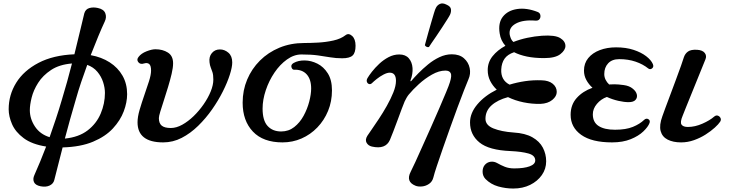

<svg xmlns="http://www.w3.org/2000/svg" viewBox="-20 -809 4206 1107"><path d="M214 265Q184 259 176 241Q168 223 178 201Q212 125 246 36Q164 23 116.5 -12.5Q69 -48 49.5 -93Q30 -138 30 -179Q30 -262 73.5 -332Q117 -402 202 -446.5Q287 -491 409 -496Q430 -581 445.5 -646.5Q461 -712 466 -732Q473 -756 495 -762.5Q517 -769 544 -763Q578 -756 587 -733Q596 -710 584 -685Q568 -651 547 -600.5Q526 -550 503 -491Q565 -480 612.5 -449.5Q660 -419 686.5 -372.5Q713 -326 713 -266Q713 -219 693.5 -167Q674 -115 631 -68.5Q588 -22 516.5 8Q445 38 341 41Q326 100 313.5 148.5Q301 197 293 229Q288 250 266.5 260.5Q245 271 214 265ZM266 -18Q284 -69 302 -123Q320 -177 337 -235Q352 -285 367 -338Q382 -391 395 -443Q322 -437 274.5 -405.5Q227 -374 200 -331.5Q173 -289 162.5 -246.5Q152 -204 152 -174Q152 -124 181.5 -79.5Q211 -35 266 -18ZM354 -10Q434 -18 485 -57Q536 -96 560.5 -154Q585 -212 585 -273Q585 -303 574.5 -335.5Q564 -368 541.5 -395Q519 -422 483 -435Q465 -386 448 -335.5Q431 -285 417 -235Q400 -178 384 -120.5Q368 -63 354 -10Z M921 12Q773 12 773 -104Q773 -135 785 -176Q797 -217 812 -260Q827 -303 839 -340.5Q851 -378 851 -402Q851 -431 840 -440Q829 -449 810 -443Q789 -436 777.5 -450.5Q766 -465 779 -481Q794 -501 824.5 -513Q855 -525 876 -525Q918 -525 948 -506Q978 -487 978 -444Q978 -419 969.5 -383Q961 -347 949 -307.5Q937 -268 925 -231Q913 -194 904.5 -166.5Q896 -139 896 -128Q896 -98 912.5 -84.5Q929 -71 965 -71Q997 -71 1031 -90Q1065 -109 1096.5 -139.5Q1128 -170 1154 -207.5Q1180 -245 1195 -282Q1210 -319 1210 -350Q1210 -377 1205 -392.5Q1200 -408 1195 -420Q1190 -432 1188 -450Q1184 -482 1201.5 -503Q1219 -524 1248 -524Q1275 -524 1297 -505Q1319 -486 1319 -449Q1319 -422 1305 -378Q1291 -334 1265 -282Q1239 -230 1203 -178.5Q1167 -127 1122.5 -83.5Q1078 -40 1027.5 -14Q977 12 921 12Z M1609 12Q1497 12 1438 -50.5Q1379 -113 1379 -217Q1379 -288 1405 -350Q1431 -412 1478.5 -459.5Q1526 -507 1591 -534Q1656 -561 1734 -561Q1770 -561 1815 -563.5Q1860 -566 1902.5 -575.5Q1945 -585 1972 -606Q1990 -620 2010 -602Q2030 -584 2030 -545Q2030 -505 2013 -489Q1996 -473 1953 -473Q1917 -473 1884.5 -478.5Q1852 -484 1813 -489.5Q1774 -495 1718 -495Q1675 -495 1634.5 -466Q1594 -437 1562.5 -390.5Q1531 -344 1512.5 -289Q1494 -234 1494 -183Q1494 -114 1523 -82.5Q1552 -51 1601 -51Q1644 -51 1676.5 -76.5Q1709 -102 1730.5 -141.5Q1752 -181 1763 -223.5Q1774 -266 1774 -299Q1774 -352 1748 -380.5Q1722 -409 1675 -407Q1665 -407 1660.5 -421.5Q1656 -436 1673 -446Q1700 -461 1737 -460.5Q1774 -460 1810 -442Q1846 -424 1870 -386Q1894 -348 1894 -288Q1894 -224 1871.5 -169.5Q1849 -115 1809.5 -74Q1770 -33 1718.5 -10.5Q1667 12 1609 12Z M2376 262Q2318 239 2348 181Q2357 164 2375 124.5Q2393 85 2416.5 32.5Q2440 -20 2465.5 -77Q2491 -134 2513.5 -186.5Q2536 -239 2552.5 -278.5Q2569 -318 2574 -335Q2586 -373 2578.5 -387.5Q2571 -402 2548 -402Q2511 -402 2470.5 -379Q2430 -356 2395 -324Q2360 -292 2337 -264Q2331 -257 2324 -245Q2317 -233 2313 -224Q2307 -211 2296.5 -182Q2286 -153 2273 -118.5Q2260 -84 2248 -52Q2236 -20 2228 -2Q2203 54 2124 36Q2103 31 2093.5 14Q2084 -3 2098 -26Q2104 -35 2122 -61Q2140 -87 2164 -123Q2188 -159 2210.5 -199Q2233 -239 2248 -276.5Q2263 -314 2263 -343Q2263 -390 2227 -390Q2212 -390 2191 -379Q2170 -368 2152 -353.5Q2134 -339 2125 -330Q2117 -322 2108 -324.5Q2099 -327 2095.5 -337Q2092 -347 2099 -359Q2107 -373 2124.5 -395.5Q2142 -418 2166.5 -441Q2191 -464 2220.5 -479.5Q2250 -495 2282 -495Q2318 -495 2337 -473Q2356 -451 2358.5 -417Q2361 -383 2347 -346Q2346 -342 2347.5 -340.5Q2349 -339 2352 -343Q2367 -361 2392 -386.5Q2417 -412 2448 -437.5Q2479 -463 2514 -479.5Q2549 -496 2585 -496Q2629 -496 2655 -473Q2681 -450 2688 -416.5Q2695 -383 2681 -352Q2673 -333 2656 -290Q2639 -247 2618 -190Q2597 -133 2575 -71.5Q2553 -10 2533 47.5Q2513 105 2498.5 148.5Q2484 192 2479 213Q2473 238 2454 251Q2435 264 2413 266Q2391 268 2376 262ZM2453.2 -538Q2446.6 -535.4 2439.2 -539.2Q2431.8 -543 2429.7 -548.7Q2430.8 -552.8 2436.3 -573.3Q2441.8 -593.8 2449.9 -622.7Q2458 -651.6 2466.6 -680.8Q2475.1 -710 2482 -733.1Q2488.9 -756.1 2493 -763.1Q2500.1 -778.7 2516 -786.2Q2531.9 -793.6 2553.2 -782.8Q2577.6 -772.6 2579.9 -756.6Q2582.2 -740.6 2575 -725Q2571.5 -717.1 2558.8 -697.1Q2546.1 -677.1 2529.3 -651.2Q2512.5 -625.3 2495.6 -600.6Q2478.7 -575.8 2466.7 -558.5Q2454.8 -541.2 2453.2 -538Z M2939 278Q2895 278 2852.5 266Q2810 254 2779 223Q2763 206 2762.5 182Q2762 158 2775 142Q2789 126 2809 123.5Q2829 121 2848 132Q2867 143 2890.5 152.5Q2914 162 2945 162Q3001 162 3033.5 150Q3066 138 3066 116Q3066 87 3027 76Q2988 65 2924 62Q2799 57 2744.5 12.5Q2690 -32 2690 -103Q2690 -157 2732 -207Q2774 -257 2844 -292Q2820 -315 2806 -343Q2792 -371 2792 -405Q2792 -450 2820 -485Q2848 -520 2894 -545Q2867 -575 2861 -616Q2851 -677 2879.5 -713Q2908 -749 2962 -757Q3016 -765 3080 -740Q3093 -735 3095.5 -722Q3098 -709 3091 -699Q3084 -689 3068 -690Q2996 -696 2954 -673Q2912 -650 2919 -608Q2922 -595 2926.5 -585Q2931 -575 2940 -567Q2978 -582 3020.5 -591Q3063 -600 3105 -603Q3180 -608 3210 -589.5Q3240 -571 3240 -544Q3240 -520 3211 -497Q3182 -474 3117 -474Q3061 -474 3018 -483Q2975 -492 2944 -508Q2906 -495 2889 -470.5Q2872 -446 2870 -409Q2867 -347 2918 -321Q2960 -334 3007 -341Q3054 -348 3103 -346Q3144 -345 3167 -326Q3190 -307 3190 -279Q3190 -254 3164.5 -233Q3139 -212 3096 -210Q3047 -209 2998.5 -219Q2950 -229 2909 -249Q2849 -233 2814 -201.5Q2779 -170 2779 -124Q2779 -87 2825 -68.5Q2871 -50 2941 -45Q3008 -41 3049.5 -17.5Q3091 6 3110 42.5Q3129 79 3129 121Q3129 165 3104 200.5Q3079 236 3036.5 257Q2994 278 2939 278Z M3509 12Q3392 12 3331 -31.5Q3270 -75 3270 -147Q3270 -205 3305 -244Q3340 -283 3396 -303Q3374 -323 3360.5 -348Q3347 -373 3347 -402Q3347 -444 3371.5 -474Q3396 -504 3438 -520Q3480 -536 3532 -536Q3589 -536 3633 -521.5Q3677 -507 3705.5 -485Q3734 -463 3744 -440Q3751 -424 3740 -415Q3729 -406 3718 -414Q3687 -439 3644.5 -453.5Q3602 -468 3550 -468Q3509 -468 3486.5 -444Q3464 -420 3464 -382Q3464 -365 3471.5 -349.5Q3479 -334 3492 -322Q3500 -322 3507.5 -322.5Q3515 -323 3523 -323Q3544 -323 3576.5 -318.5Q3609 -314 3628 -298Q3647 -283 3651.5 -265Q3656 -247 3644.5 -233.5Q3633 -220 3604 -220Q3579 -220 3545.5 -227.5Q3512 -235 3479 -250Q3445 -238 3421.5 -210Q3398 -182 3398 -150Q3398 -104 3431.5 -82.5Q3465 -61 3526 -61Q3589 -61 3629 -77.5Q3669 -94 3694 -118Q3706 -129 3718 -122Q3730 -115 3725 -100Q3717 -78 3689.5 -51.5Q3662 -25 3616.5 -6.5Q3571 12 3509 12Z M3907 12Q3861 12 3829.5 -4Q3798 -20 3789 -53.5Q3780 -87 3799 -139Q3803 -151 3815.5 -184.5Q3828 -218 3844.5 -262Q3861 -306 3877.5 -350.5Q3894 -395 3906.5 -430Q3919 -465 3923 -479Q3930 -500 3947 -512Q3964 -524 3999 -522Q4031 -520 4043.5 -503.5Q4056 -487 4047 -466Q4043 -456 4030 -424Q4017 -392 4000 -350Q3983 -308 3965.5 -265Q3948 -222 3934.5 -188.5Q3921 -155 3916 -142Q3900 -104 3909.5 -90.5Q3919 -77 3946 -77Q3987 -77 4030 -96Q4073 -115 4098 -137Q4109 -146 4119.5 -142Q4130 -138 4134.5 -128Q4139 -118 4132 -107Q4123 -93 4101 -73Q4079 -53 4048.5 -33.5Q4018 -14 3981.5 -1Q3945 12 3907 12Z"/></svg>

Font: Zen Old Mincho Black
Style: Regular
Weight: 900
Designer: Yoshimichi Ohira
Foundry: Positype
Version: Version 1.001